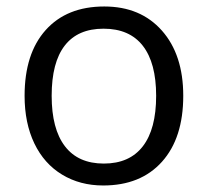

<svg xmlns="http://www.w3.org/2000/svg" viewBox="-20 -565 644 595"><path d="M547.9 -268.1Q547.9 -137.2 481.9 -63.7Q416 9.8 299.8 9.8Q228 9.8 172.4 -23.9Q116.7 -57.6 86.4 -120.6Q56.2 -183.6 56.2 -268.1Q56.2 -398.9 121.6 -471.9Q187 -544.9 303.2 -544.9Q415.5 -544.9 481.7 -470.2Q547.9 -395.5 547.9 -268.1ZM140.1 -268.1Q140.1 -165.5 181.2 -111.8Q222.2 -58.1 301.8 -58.1Q381.3 -58.1 422.6 -111.6Q463.9 -165 463.9 -268.1Q463.9 -370.1 422.6 -423.1Q381.3 -476.1 300.8 -476.1Q221.2 -476.1 180.7 -423.8Q140.1 -371.6 140.1 -268.1Z"/></svg>

Font: Open Sans Y to K
Style: Regular
Weight: 400
Version: Version 1.10